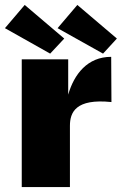

<svg xmlns="http://www.w3.org/2000/svg" viewBox="-38 -757 493 777"><path d="M62 -737 -18 -643 165 -540 222 -601ZM275 -737 195 -643 379 -540 435 -601ZM50 0H245V-248C245 -302 268 -359 413 -344L412 -527C316 -527 262 -457 238 -374V-517H50Z"/></svg>

Font: United Sans Black
Style: Regular
Weight: 900
Designer: Pablo Impallari, Rodrigo Fuenzalida (Modified by Dan O. Williams)
Version: Version 1.000;PS 001.000;hotconv 1.0.88;makeotf.lib2.5.64775